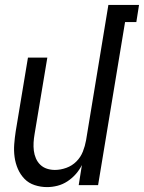

<svg xmlns="http://www.w3.org/2000/svg" viewBox="-20 -755 587 783"><path d="M172 8Q146 8 121.5 0Q97 -8 80 -25.5Q63 -43 53 -66Q43 -89 39.5 -114.5Q36 -140 38 -166.5Q40 -193 44 -219L94 -520H173L121 -208Q118 -191 117 -174Q116 -157 118 -140.5Q120 -124 126.5 -109Q133 -94 144.5 -83Q156 -72 171.5 -67Q187 -62 204 -62Q227 -62 250.5 -70.5Q274 -79 291.5 -96.5Q309 -114 318 -137Q327 -160 331 -183L422 -735H547L536 -665H490L380 0H301L314 -82Q304 -62 289 -45Q274 -28 255 -15.5Q236 -3 214.5 2.5Q193 8 172 8Z"/></svg>

Font: Iosevka Term Curly Oblique
Style: Regular
Weight: 400
Italic angle: -9°
Designer: Belleve Invis
Foundry: Belleve Invis
Version: Version 32.3.0